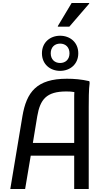

<svg xmlns="http://www.w3.org/2000/svg" viewBox="-20 -1248 702 1268"><path d="M569 -1224V-1228H453L362 -1076V-1072H438ZM377 -780C443 -780 497 -824 497 -896C497 -968 443 -1012 377 -1012C311 -1012 257 -968 257 -896C257 -824 311 -780 377 -780ZM377 -960C413 -960 439 -936 439 -896C439 -856 413 -832 377 -832C341 -832 315 -856 315 -896C315 -936 341 -960 377 -960ZM570 -712C518 -724 470 -728 422 -728C222 -728 155 -640 128 -480L48 0H146L183 -220H470V0H566V-540C566 -580 566 -660 572 -700ZM197 -304 226 -480C245 -591 286 -644 418 -644C438 -644 456 -643 471 -640C470 -625 470 -609 470 -592V-304Z"/></svg>

Font: Kufam Arabic Latin Roman Normal
Style: Regular
Weight: 400
Designer: Wael Morcos & Artur Schmal
Version: Version 1.200;PS 001.200;hotconv 1.0.88;makeotf.lib2.5.64775